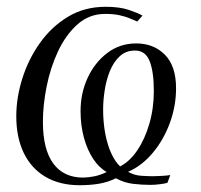

<svg xmlns="http://www.w3.org/2000/svg" viewBox="-20 -535 594 566"><path d="M214.5 11Q156.5 11 114.5 -13.5Q72.5 -38 50.2 -83.8Q28 -129.5 28 -192.5Q28 -247 45.8 -303.5Q63.5 -360 97.5 -408Q131.5 -456 180.2 -485.5Q229 -515 291.5 -515Q332.5 -515 359.8 -505.8Q387 -496.5 400 -489L384.5 -471.5Q374.5 -476 361.8 -481.2Q349 -486.5 331.8 -490.2Q314.5 -494 290 -494Q243 -494 208.5 -463.2Q174 -432.5 151.2 -384Q128.5 -335.5 117.5 -280.2Q106.5 -225 106.5 -176Q106.5 -135 114.2 -104.2Q122 -73.5 137.2 -52.8Q152.5 -32 174.5 -21.8Q196.5 -11.5 224.5 -11.5Q239.5 -11.5 258 -15.2Q276.5 -19 294.5 -28Q272.5 -40 255 -66.2Q237.5 -92.5 227.5 -128.8Q217.5 -165 217.5 -207.5Q217.5 -260.5 238.5 -305.8Q259.5 -351 296.5 -379Q333.5 -407 381.5 -407Q433 -407 466 -373.8Q499 -340.5 499 -275Q499 -222 480.5 -172Q462 -122 430 -84Q398 -46 357.5 -28.5Q376 -18 396.8 -16.8Q417.5 -15.5 431.5 -15.5Q441.5 -15.5 457.8 -16.5Q474 -17.5 482 -19L473.5 4Q467 6 451.8 8Q436.5 10 423.5 10Q399 10 372.8 7Q346.5 4 321.5 -9.5Q298.5 2 272.5 6.5Q246.5 11 214.5 11ZM378 -386Q351 -386 333 -369.2Q315 -352.5 304.2 -326.2Q293.5 -300 288.8 -269.8Q284 -239.5 284 -212.5Q284 -173.5 290.5 -140Q297 -106.5 308.5 -82Q320 -57.5 334 -44.5Q362 -58.5 384.5 -91.5Q407 -124.5 420.2 -170Q433.5 -215.5 433.5 -266.5Q433.5 -323 421.2 -354.5Q409 -386 378 -386Z"/></svg>

Font: Merriweather 144pt Light
Style: Italic
Weight: 300
Italic angle: -7.8°
Version: Version 2.101